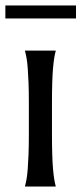

<svg xmlns="http://www.w3.org/2000/svg" viewBox="-28 -686 300 706"><path d="M78.1 -309.1Q78.1 -350.6 76.9 -381.6Q75.7 -412.6 74 -435.1Q72.3 -457.5 69.6 -472.7Q66.9 -487.8 64 -498V-500H176.8V-498Q173.8 -487.8 171.4 -472.7Q168.9 -457.5 167 -435.1Q165 -412.6 164.1 -381.6Q163.1 -350.6 163.1 -309.1V-190.9Q163.1 -149.4 164.1 -118.4Q165 -87.4 167 -64.9Q168.9 -42.5 171.4 -27.3Q173.8 -12.2 176.8 -2V0H64V-2Q66.9 -12.2 69.6 -27.3Q72.3 -42.5 74 -64.9Q75.7 -87.4 76.9 -118.4Q78.1 -149.4 78.1 -190.9ZM-8.3 -666H251.5V-618.2H-8.3Z"/></svg>

Font: Marcellus
Style: Regular
Weight: 400
Designer: Astigmatic (AOETI)
Foundry: Astigmatic (AOETI)
Version: Version 1.000